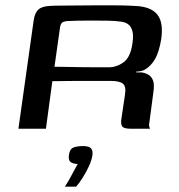

<svg xmlns="http://www.w3.org/2000/svg" viewBox="-20 -482 670 719"><path d="M361 -179Q361 -179 335.5 -179Q310 -179 268 -179Q226 -179 176 -178L152 0H49L106 -405Q110 -434 124 -446.5Q138 -459 170 -460Q185 -461 211.5 -461Q238 -461 270.5 -461.5Q303 -462 337.5 -462Q372 -462 404 -462Q436 -462 461 -461Q486 -460 498 -459Q550 -454 571 -425Q592 -396 584 -337Q576 -288 561 -261.5Q546 -235 522 -221Q517 -218 508.5 -216Q500 -214 491 -214L490 -211Q495 -211 500.5 -211Q506 -211 511 -211Q536 -206 545.5 -194Q555 -182 556 -166Q557 -150 554 -134L540 -28Q537 -15 539 -8Q541 -1 542 0H468Q450 0 441 -5.5Q432 -11 434 -33L448 -127Q453 -158 440.5 -168.5Q428 -179 394 -179ZM184 -232Q197 -232 225 -231.5Q253 -231 285.5 -230.5Q318 -230 346 -230Q374 -230 387 -230Q417 -230 443 -249Q469 -268 476 -320Q482 -356 471.5 -377Q461 -398 432 -401Q413 -404 384.5 -404.5Q356 -405 325 -405Q294 -405 268.5 -404.5Q243 -404 230 -403Q227 -403 217.5 -400Q208 -397 205 -381ZM223 217Q234 200 242 185.5Q250 171 257 157.5Q264 144 271 132Q268 132 265.5 132Q263 132 261 131Q251 130 243.5 124Q236 118 238 99Q241 76 255 70.5Q269 65 292 65Q303 65 311 67.5Q319 70 323.5 77.5Q328 85 326 100Q323 119 312.5 141.5Q302 164 289 184.5Q276 205 265 217Z"/></svg>

Font: Genos Thin Medium
Style: Italic
Weight: 500
Italic angle: -8°
Version: Version 1.010